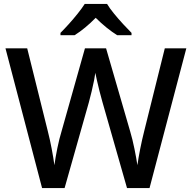

<svg xmlns="http://www.w3.org/2000/svg" viewBox="-20 -961 981 981"><path d="M932 -714 744 0H629L503 -441Q496 -465 488.5 -495Q481 -525 475 -551.5Q469 -578 467 -589Q466 -578 461 -552Q456 -526 448.5 -495Q441 -464 434 -438L310 0H195L8 -714H119L224 -292Q235 -249 244 -201.5Q253 -154 258 -117Q263 -155 273 -204Q283 -253 295 -292L414 -714H522L645 -290Q657 -250 667 -200.5Q677 -151 682 -117Q687 -153 696.5 -201Q706 -249 717 -292L822 -714ZM527 -941Q540 -919 562.5 -891.5Q585 -864 609.5 -837.5Q634 -811 652 -793V-781H579Q553 -797 524.5 -820Q496 -843 469 -870Q415 -815 361 -781H289V-793Q308 -812 331.5 -838Q355 -864 377 -891.5Q399 -919 413 -941Z"/></svg>

Font: Noto Sans Arabic Med
Style: Regular
Weight: 500
Designer: Monotype Design Team, Nadine Chahine, Nizar Qandah and Khaled Hosny
Foundry: Monotype Imaging Inc.
Version: Version 2.012; ttfautohint (v1.8.4.7-5d5b)